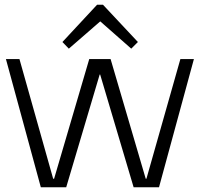

<svg xmlns="http://www.w3.org/2000/svg" viewBox="-20 -789 842 809"><path d="M5 -540H62L204 -36H208L356 -540H446L594 -36H597L740 -540H797L650 0H543L402 -475H400L259 0H152ZM243 -612 389 -769H414L561 -612L533 -584L391 -709H414L270 -584Z"/></svg>

Font: Pathway Extreme 8pt Thin 12pt
Style: Regular
Weight: 100
Version: Version 1.001;gftools[0.9.26]